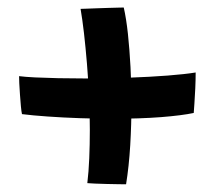

<svg xmlns="http://www.w3.org/2000/svg" viewBox="-20 -610 565 498"><path d="M482.5 -317Q452 -310.5 397.8 -306.2Q343.5 -302 271.5 -302Q230.5 -302 186.8 -303.5Q143 -305 103.8 -307.8Q64.5 -310.5 37 -314Q35.5 -320.5 34.2 -334.5Q33 -348.5 31.8 -364.5Q30.5 -380.5 30 -393.8Q29.5 -407 29.5 -412.5Q45 -410.5 71.2 -409.2Q97.5 -408 131 -407.2Q164.5 -406.5 200.5 -406.5Q259 -406.5 314.2 -408.5Q369.5 -410.5 414.8 -414Q460 -417.5 487.5 -422Q487.5 -403 486.5 -380.8Q485.5 -358.5 484.2 -340.8Q483 -323 482.5 -317ZM301 -590.5Q307.5 -562 311.8 -522.2Q316 -482.5 318.5 -436.2Q321 -390 321 -341Q321 -288 317.8 -233.2Q314.5 -178.5 307 -132Q302 -132 288 -132.2Q274 -132.5 257.2 -132.8Q240.5 -133 226.5 -133.8Q212.5 -134.5 206.5 -135Q210 -164 211.5 -199.5Q213 -235 213 -273.5Q213 -314.5 211 -358.8Q209 -403 205.5 -445.2Q202 -487.5 197.8 -524.2Q193.5 -561 189 -587Q193 -587 204.5 -587.5Q216 -588 231 -588.5Q246 -589 261 -589.5Q276 -590 286.8 -590.2Q297.5 -590.5 301 -590.5Z"/></svg>

Font: Grandstander Thin Medium
Style: Regular
Weight: 500
Version: Version 1.200